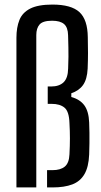

<svg xmlns="http://www.w3.org/2000/svg" viewBox="-20 -820 441 840"><path d="M51.9 0V-654.8Q51.9 -700.2 65 -732.6Q78 -765 112.3 -782.5Q146.7 -800 209.5 -800Q291.5 -800 327.4 -767.1Q363.3 -734.1 364.1 -657.1Q364.9 -618.9 365 -587.9Q365 -556.8 363.5 -519.8Q361.2 -473.1 343.3 -448Q325.4 -423 292 -412V-395.6Q329.9 -385.2 349 -359.1Q368.1 -333 370.1 -284.4Q371 -263.2 371.3 -239.9Q371.5 -216.7 371.3 -192.6Q371.1 -168.5 370.1 -143.7Q367.8 -89.5 349.4 -58Q331 -26.4 296.3 -13.2Q261.6 0 209.9 0H185.9V-75.6H209.9Q244.4 -75.6 263.4 -91.1Q282.3 -106.7 283.9 -144.5Q285.9 -182.7 285.9 -214.8Q285.9 -246.8 283.9 -281.8Q282.3 -332.1 262.3 -348.9Q242.3 -365.6 206.1 -365.6H188.8V-441.6H203.5Q239 -441.6 258.2 -460Q277.3 -478.4 278.1 -520.2Q279.3 -550.9 279.5 -571.6Q279.6 -592.3 279.2 -613.2Q278.7 -634 277.9 -665.5Q277.1 -700.4 260.2 -714.8Q243.2 -729.3 207.9 -729.3Q167.4 -729.3 153.1 -712.8Q138.8 -696.3 138.8 -666.7V0Z"/></svg>

Font: Big Shoulders Text SC Thin
Style: Regular
Weight: 100
Designer: Patric King
Foundry: XO Type Co
Version: Version 2.002